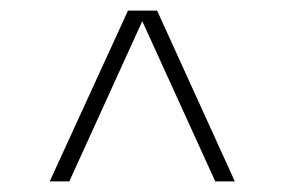

<svg xmlns="http://www.w3.org/2000/svg" viewBox="-20 -768 538 363"><path d="M74 -425 222 -748H277L424 -425H387L249 -728L111 -425Z"/></svg>

Font: Saira Expanded Thin
Style: Regular
Weight: 250
Width: 7
Designer: Hector Gatti with collaboration of the Omnibus-Type team
Foundry: Omnibus-Type
Version: Version 1.101